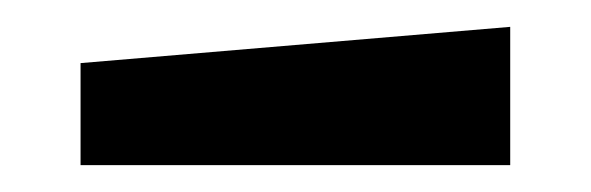

<svg xmlns="http://www.w3.org/2000/svg" viewBox="-20 -747 440 143"><path d="M40 -624V-700L360 -727V-624Z"/></svg>

Font: Tektur SemiBold
Style: Regular
Weight: 600
Designer: Adam Jagosz
Foundry: Adam Jagosz
Version: Version 1.005;gftools[0.9.30]